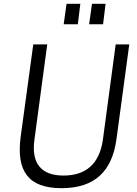

<svg xmlns="http://www.w3.org/2000/svg" viewBox="-20 -974 716 1004"><path d="M656 -742H585L518 -243C500 -117 429 -56 312 -56C196 -56 143 -119 160 -243L227 -742H154L88 -258C65 -81 126 10 302 10C476 10 566 -79 589 -246ZM328 -954 313 -847H387L400 -954ZM461 -954 446 -847H519L532 -954Z"/></svg>

Font: Cheyenne Sans Light
Style: Italic
Weight: 300
Italic angle: -8.13011°
Designer: The Public Sans project authors (U.S. Web Design System), Libre Franklin designed by Pablo Impallari and Rodrigo Fuenzal
Foundry: The Cheyenne Sans Project Authors
Version: Version 2.007